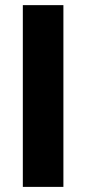

<svg xmlns="http://www.w3.org/2000/svg" viewBox="-20 -731 337 751"><path d="M228 -710.9V0H69.3V-710.9Z"/></svg>

Font: Vazirmatn UI FD ExtraBold
Style: Regular
Weight: 800
Designer: Saber Rastikerdar
Foundry: Saber Rastikerdar
Version: Version 33.003